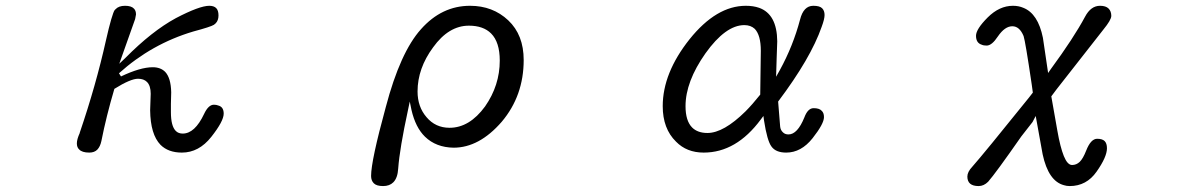

<svg xmlns="http://www.w3.org/2000/svg" viewBox="-20 -501 4040 650"><path d="M250 -50.8Q240.2 -29.3 240.2 -15.6Q240.2 -2 248 4.9Q257.8 15.6 282.2 15.6Q299.8 15.6 309.6 5.4Q319.3 -4.9 323.2 -23.4Q339.8 -107.4 367.2 -200.2Q421.9 -234.4 447.3 -234.4Q466.8 -234.4 477.5 -223.6Q490.2 -210.9 490.2 -183.6L488.3 -127.9Q489.3 -45.9 523.4 -10.7Q549.8 15.6 595.7 15.6Q653.3 15.6 695.3 -37.6Q737.3 -90.8 737.3 -116.2Q737.3 -138.7 719.7 -143.6Q712.9 -146.5 704.1 -146.5Q685.5 -146.5 670.9 -115.2Q639.6 -48.8 598.6 -48.8Q584 -48.8 575.2 -57.6Q558.6 -74.2 558.6 -121.1V-149.4L559.6 -188.5Q558.6 -237.3 539.1 -257.8Q523.4 -273.4 497.1 -273.4Q455.1 -273.4 389.6 -242.2L382.8 -252.9Q493.2 -352.5 634.8 -394.5Q634.8 -394.5 634.8 -394.5Q693.4 -410.2 704.1 -417L710 -421.9Q719.7 -431.6 719.7 -448.7Q719.7 -465.8 711.9 -473.6Q704.1 -481.4 688.5 -481.4Q655.3 -481.4 575.2 -439.5Q494.1 -395.5 404.3 -304.7L383.8 -285.2L437.5 -436.5L440.4 -452.1Q440.4 -464.8 433.6 -471.7Q424.8 -481.4 403.3 -481.4Q381.8 -481.4 371.1 -469.7L368.2 -466.8Q364.3 -461.9 356.4 -435.1Q348.6 -408.2 338.9 -365.2Q304.7 -211.9 250 -51.8Z M1236.3 94.7Q1236.3 110.4 1245.6 119.6Q1254.9 128.9 1276.9 128.9Q1298.8 128.9 1311.5 116.2Q1326.2 101.6 1328.1 69.3Q1333 2 1361.3 -128.9L1367.2 -157.2L1373 -128.9Q1386.7 -69.3 1418.9 -38.1Q1456.1 -2 1515.6 -1Q1602.5 -1 1678.7 -88.9Q1752.9 -176.8 1752.9 -297.9Q1752.9 -382.8 1700.7 -432.1Q1648.4 -481.4 1571.3 -481.4Q1475.6 -481.4 1405.3 -402.3Q1335 -324.2 1286.1 -138.7Q1236.3 43 1236.3 94.7ZM1502 -68.4Q1454.1 -68.4 1423.8 -104.5Q1393.6 -139.6 1393.6 -191.4Q1393.6 -269.5 1446.3 -340.8Q1499 -414.1 1567.4 -414.1Q1616.2 -414.1 1642.6 -387.7Q1671.9 -358.4 1671.9 -295.9Q1671.9 -211.9 1622.1 -140.6Q1569.3 -68.4 1502 -68.4Z M2362.3 15.6Q2472.7 15.6 2555.7 -96.7L2564.5 -108.4L2566.4 -93.8Q2577.1 -24.4 2591.8 -4.9Q2606.4 15.6 2641.6 15.6Q2692.4 15.6 2731 -33.2Q2769.5 -82 2769.5 -104.5Q2769.5 -119.1 2761.7 -126Q2753.9 -134.8 2734.4 -134.8Q2714.8 -134.8 2703.1 -103.5Q2679.7 -45.9 2649.4 -45.9Q2637.7 -45.9 2630.9 -52.7Q2622.1 -60.5 2621.1 -73.2L2614.3 -157.2Q2724.6 -303.7 2761.7 -410.2Q2771.5 -436.5 2771.5 -450.2Q2771.5 -464.8 2763.2 -473.1Q2754.9 -481.4 2733.4 -481.4Q2700.2 -481.4 2688.5 -434.6Q2665 -345.7 2620.1 -263.7L2607.4 -241.2L2609.4 -306.6L2611.3 -361.3Q2610.4 -453.1 2549.8 -474.6Q2530.3 -481.4 2504.9 -481.4Q2405.3 -481.4 2314.5 -368.2Q2223.6 -253.9 2223.6 -141.6Q2223.6 -65.4 2268.6 -21.5Q2304.7 15.6 2362.3 15.6ZM2375 -50.8Q2341.8 -50.8 2323.2 -69.3Q2300.8 -91.8 2300.8 -141.6Q2300.8 -224.6 2368.2 -320.3Q2436.5 -416 2500 -416Q2521.5 -416 2535.2 -403.3Q2555.7 -381.8 2555.7 -329.1L2553.7 -180.7Q2527.3 -147.5 2503.9 -124Q2429.7 -50.8 2375 -50.8Z M3271.5 63.5Q3254.9 81.1 3254.9 96.7Q3254.9 128.9 3293 128.9Q3310.5 128.9 3325.2 114.3Q3349.6 86.9 3437.5 -39.1Q3437.5 -39.1 3475.6 -87.9L3486.3 -108.4L3509.8 21.5Q3529.3 112.3 3582 126Q3590.8 128.9 3601.6 128.9Q3658.2 128.9 3692.4 80.1Q3727.5 30.3 3727.5 1Q3727.5 -15.6 3719.7 -23.4Q3711.9 -31.2 3694.3 -31.2Q3672.9 -31.2 3657.2 8.8Q3646.5 36.1 3635.3 46.9Q3624 57.6 3609.4 57.6Q3593.8 57.6 3581.5 27.3Q3569.3 -2.9 3559.6 -58.6L3539.1 -174.8L3556.6 -198.2L3715.8 -401.4Q3728.5 -417 3735.4 -428.7Q3742.2 -440.4 3742.2 -447.3Q3742.2 -462.9 3732.9 -472.2Q3723.6 -481.4 3704.1 -481.4Q3672.9 -481.4 3653.3 -444.3Q3615.2 -373 3537.1 -266.6L3528.3 -253.9L3510.7 -373Q3494.1 -455.1 3444.3 -474.6Q3428.7 -481.4 3409.2 -481.4Q3363.3 -481.4 3323.7 -441.9Q3284.2 -402.3 3284.2 -379.9Q3284.2 -355.5 3303.7 -349.6Q3309.6 -346.7 3320.3 -346.7Q3337.9 -346.7 3358.4 -377.9Q3381.8 -412.1 3407.2 -412.1Q3431.6 -412.1 3445.3 -378.9Q3451.2 -361.3 3472.7 -215.8Q3472.7 -215.8 3476.6 -187.5L3462.9 -169.9Q3310.5 19.5 3271.5 63.5Z"/></svg>

Font: FakePearl
Style: Light
Weight: 350
Version: Version 1.2